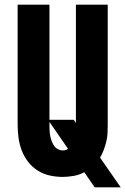

<svg xmlns="http://www.w3.org/2000/svg" viewBox="-20 -755 540 827"><path d="M388 52 343 -13Q322 -2 298 2.5Q274 7 250 7Q222 7 194.5 1Q167 -5 143 -20Q119 -35 101.5 -57.5Q84 -80 74 -106Q64 -132 60 -160Q56 -188 56 -216V-735H193V-239H298L307 -225V-735H444V-216Q444 -198 443 -179.5Q442 -161 437.5 -143.5Q433 -126 426.5 -108.5Q420 -91 411 -76L500 52ZM250 -107Q256 -107 262 -108.5Q268 -110 273 -114L193 -230V-216Q193 -205 193.5 -193.5Q194 -182 196 -171Q198 -160 202 -149Q206 -138 212 -128.5Q218 -119 228.5 -113Q239 -107 250 -107Z"/></svg>

Font: Iosevka Term Curly Heavy
Style: Regular
Weight: 900
Designer: Belleve Invis
Foundry: Belleve Invis
Version: Version 32.3.0